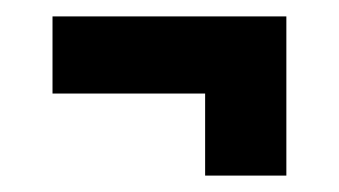

<svg xmlns="http://www.w3.org/2000/svg" viewBox="-20 -375 413 234"><path d="M44 -261V-355H329V-161H230V-261Z"/></svg>

Font: Bricolage Grotesque 10pt Condensed SemiBold
Style: Regular
Weight: 600
Width: 3
Designer: Mathieu Triay
Foundry: Atelier Triay
Version: Version 1.000; ttfautohint (v1.8.4.7-5d5b);gftools[0.9.32]